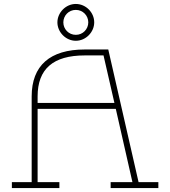

<svg xmlns="http://www.w3.org/2000/svg" viewBox="-20 -950 860 970"><path d="M363 -744C414 -744 456 -788 456 -837C456 -887 414 -930 363 -930C312 -930 270 -886 270 -837C270 -788 312 -744 363 -744ZM363 -900C399 -900 426 -871 426 -837C426 -803 399 -774 363 -774C327 -774 300 -803 300 -837C300 -871 327 -900 363 -900ZM680 -30 527 -700H408C233 -700 140 -619 140 -463V-30H40V0H280V-30H170V-400H565L649 -30H539V0H780V-30ZM170 -430V-463C170 -602 249 -670 408 -670H503L558 -430Z"/></svg>

Font: Space Cowgirl Thin
Style: Regular
Weight: 100
Designer: Valery Marier
Foundry: Valery Marier
Version: Version 1.000;hotconv 1.0.109;makeotfexe 2.5.65596